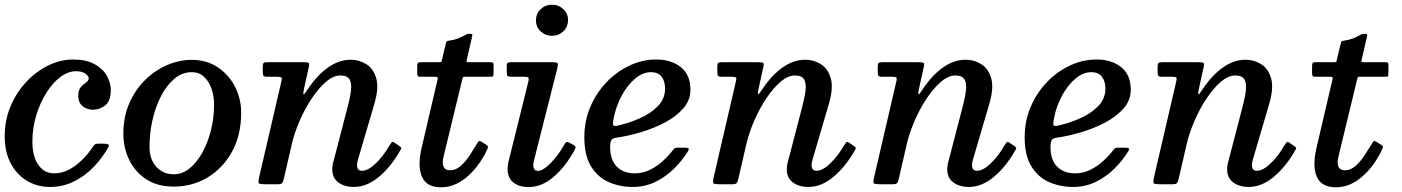

<svg xmlns="http://www.w3.org/2000/svg" viewBox="-23 -785 5974 818"><path d="M449 -401.5Q449 -354.5 425.2 -336Q401.5 -317.5 373 -317.5Q349.5 -317.5 330 -332Q310.5 -346.5 310.5 -377.5Q310.5 -402.5 321.8 -414.5Q333 -426.5 344 -433.8Q355 -441 355 -452Q355 -461 341 -471.2Q327 -481.5 301 -481.5Q267 -481.5 234 -456.8Q201 -432 174.2 -389.2Q147.5 -346.5 131.2 -292.8Q115 -239 115 -181.5Q115 -119.5 140 -83Q165 -46.5 208 -46.5Q242 -46.5 273 -63.5Q304 -80.5 329.5 -106.5Q355 -132.5 373.5 -160.5Q378 -167 381.8 -170Q385.5 -173 397.5 -173H418Q433.5 -173 438.5 -169.5Q443.5 -166 437.5 -156Q414.5 -114.5 378.2 -76Q342 -37.5 294.2 -13Q246.5 11.5 189.5 11.5Q135.5 11.5 91.8 -14.8Q48 -41 22.5 -89.5Q-3 -138 -3 -204.5Q-3 -273 22 -332.2Q47 -391.5 89 -436.2Q131 -481 182.8 -506.2Q234.5 -531.5 288.5 -531.5Q343.5 -531.5 379 -512.2Q414.5 -493 431.8 -463Q449 -433 449 -401.5Z M502.5 -215Q502.5 -286.5 527.5 -344.2Q552.5 -402 594.8 -443.8Q637 -485.5 689 -507.8Q741 -530 794.5 -530Q858 -530 905.2 -498Q952.5 -466 978.5 -414.8Q1004.5 -363.5 1004.5 -305Q1004.5 -210 965.8 -139.2Q927 -68.5 861.8 -29.2Q796.5 10 717.5 10Q647 10 599 -22Q551 -54 526.8 -105.2Q502.5 -156.5 502.5 -215ZM614 -160Q614 -106.5 642.8 -74.5Q671.5 -42.5 717.5 -42.5Q753.5 -42.5 784.5 -67.5Q815.5 -92.5 839 -134.8Q862.5 -177 875.8 -230.2Q889 -283.5 889 -340Q889 -376 878 -407.2Q867 -438.5 846 -458Q825 -477.5 794.5 -477.5Q753 -477.5 719.8 -449.5Q686.5 -421.5 662.8 -375.2Q639 -329 626.5 -272.8Q614 -216.5 614 -160Z M1115 -520H1271Q1289 -520 1292.5 -516.5Q1296 -513 1292.5 -499L1272.5 -408Q1267.5 -384.5 1270.2 -383Q1273 -381.5 1290 -407.5Q1328.5 -465 1375 -497.8Q1421.5 -530.5 1471.5 -530.5Q1506.5 -530.5 1537 -512Q1567.5 -493.5 1579.8 -452Q1592 -410.5 1571.5 -341L1502 -104.5Q1498 -89.5 1498 -80Q1498 -72 1502.2 -64.8Q1506.5 -57.5 1520 -57.5Q1545 -57.5 1577.5 -88.5Q1610 -119.5 1634.5 -162.5Q1641 -172.5 1645.2 -177.8Q1649.5 -183 1657 -177.5L1675 -165.5Q1682.5 -160 1685.5 -157Q1688.5 -154 1682 -143.5Q1642 -73.5 1590.8 -31Q1539.5 11.5 1484.5 11.5Q1444.5 11.5 1418.5 -7.8Q1392.5 -27 1392.5 -64.5Q1392.5 -69.5 1393.8 -79.5Q1395 -89.5 1397.5 -96.5L1457.5 -327Q1468.5 -368 1472.2 -398.8Q1476 -429.5 1466.2 -446.5Q1456.5 -463.5 1427 -463.5Q1397.5 -463.5 1366 -436.5Q1334.5 -409.5 1305.2 -365.8Q1276 -322 1253.5 -270Q1231 -218 1219.5 -168L1186.5 -24.5Q1184 -12.5 1180 -6.2Q1176 0 1160 0H1106Q1084 0 1080.2 -4Q1076.5 -8 1080 -25.5L1176 -439Q1179 -452.5 1175.2 -455.2Q1171.5 -458 1155 -458H1114.5Q1102 -458 1099.2 -462.5Q1096.5 -467 1096.5 -480V-500Q1096.5 -512.5 1099.8 -516.2Q1103 -520 1115 -520Z M1768.5 -520H1847.5Q1857 -520 1858 -522.5Q1859 -525 1860.5 -532.5L1876 -597.5Q1878 -607.5 1880.8 -609Q1883.5 -610.5 1894 -612.5Q1913.5 -615 1929.2 -621.5Q1945 -628 1955 -633.5Q1963 -638 1966.2 -639.5Q1969.5 -641 1978.5 -641Q1986.5 -641 1988.5 -639Q1990.5 -637 1988.5 -630L1966 -531.5Q1964 -524 1964.5 -522Q1965 -520 1974.5 -520H2065Q2075.5 -520 2077.8 -517.5Q2080 -515 2080 -503.5L2079.5 -474Q2079.5 -462.5 2078 -460.2Q2076.5 -458 2065 -458H1958.5Q1951 -458 1949.5 -456Q1948 -454 1946.5 -447L1866 -114.5Q1860.5 -91 1866.8 -75.2Q1873 -59.5 1895 -59.5Q1919.5 -59.5 1941 -79.2Q1962.5 -99 1979 -124.5Q1995.5 -150 2006 -167.5Q2010.5 -174.5 2014.5 -181Q2018.5 -187.5 2027.5 -181.5L2049 -168Q2056 -163 2056.5 -160.2Q2057 -157.5 2052 -147Q2041.5 -123 2023 -95.2Q2004.5 -67.5 1979.2 -42.8Q1954 -18 1923 -2.5Q1892 13 1856 13Q1794.5 13 1774.8 -32Q1755 -77 1773.5 -156L1841 -445Q1843 -453 1841.2 -455.5Q1839.5 -458 1829.5 -458H1767Q1759 -458 1756.8 -461.5Q1754.5 -465 1754.5 -473V-504Q1754.5 -513.5 1757.2 -516.8Q1760 -520 1768.5 -520Z M2260.5 -698.5Q2260.5 -727 2280.5 -746Q2300.5 -765 2328.5 -765Q2357 -765 2377.2 -746Q2397.5 -727 2397 -698.5Q2396.5 -670 2376.8 -651.2Q2357 -632.5 2328.5 -632.5Q2300.5 -632.5 2280.5 -651.2Q2260.5 -670 2260.5 -698.5ZM2351.5 -494.5 2251 -97.5Q2250 -93.5 2249.5 -88.2Q2249 -83 2249 -79.5Q2249 -71 2253.2 -64Q2257.5 -57 2269.5 -57Q2283.5 -57 2303 -72.2Q2322.5 -87.5 2343 -112.5Q2363.5 -137.5 2379.5 -166.5Q2384.5 -175 2389 -178.8Q2393.5 -182.5 2403 -177L2420 -167.5Q2428 -163 2429 -159Q2430 -155 2424.5 -145Q2386.5 -75.5 2336.2 -31.8Q2286 12 2228 12Q2189.5 12 2164.5 -7.2Q2139.5 -26.5 2139.5 -65Q2139.5 -70 2140.5 -78.5Q2141.5 -87 2142.5 -92.5L2228.5 -439.5Q2231 -451 2228 -454.5Q2225 -458 2211 -458H2156.5Q2143 -458 2139.5 -461.5Q2136 -465 2136 -478V-503.5Q2136 -514.5 2140.2 -517.2Q2144.5 -520 2154.5 -520H2329Q2349.5 -520 2352.5 -515.8Q2355.5 -511.5 2351.5 -494.5Z M2466.5 -200.5Q2466.5 -270 2492.2 -330Q2518 -390 2561.5 -435.2Q2605 -480.5 2659.8 -506Q2714.5 -531.5 2772.5 -531.5Q2837 -531.5 2877.8 -498.8Q2918.5 -466 2918.5 -403Q2918.5 -357.5 2887.5 -322.5Q2856.5 -287.5 2808 -262.2Q2759.5 -237 2705 -221Q2650.5 -205 2603 -198.5Q2587 -196 2581.8 -188.2Q2576.5 -180.5 2576.5 -159Q2576.5 -103.5 2605 -75Q2633.5 -46.5 2681 -46.5Q2716 -46.5 2746.2 -61.5Q2776.5 -76.5 2801.2 -99.2Q2826 -122 2844 -145.5Q2848.5 -152 2852.8 -154Q2857 -156 2869 -156H2892Q2907.5 -156 2910.5 -152.5Q2913.5 -149 2906 -137.5Q2883 -100.5 2848.5 -66.2Q2814 -32 2769.5 -10.2Q2725 11.5 2673 11.5Q2619 11.5 2572 -8.5Q2525 -28.5 2495.8 -75Q2466.5 -121.5 2466.5 -200.5ZM2607.5 -249.5Q2655 -260 2701.8 -280.5Q2748.5 -301 2779.2 -332.2Q2810 -363.5 2810.5 -406.5Q2810.5 -439 2795.8 -458.2Q2781 -477.5 2750 -477.5Q2716 -477.5 2683.8 -450.8Q2651.5 -424 2626.8 -379.5Q2602 -335 2591.5 -281Q2587.5 -262 2588.8 -254Q2590 -246 2607.5 -249.5Z M3051.5 -520H3207.5Q3225.5 -520 3229 -516.5Q3232.5 -513 3229 -499L3209 -408Q3204 -384.5 3206.8 -383Q3209.5 -381.5 3226.5 -407.5Q3265 -465 3311.5 -497.8Q3358 -530.5 3408 -530.5Q3443 -530.5 3473.5 -512Q3504 -493.5 3516.2 -452Q3528.5 -410.5 3508 -341L3438.5 -104.5Q3434.5 -89.5 3434.5 -80Q3434.5 -72 3438.8 -64.8Q3443 -57.5 3456.5 -57.5Q3481.5 -57.5 3514 -88.5Q3546.5 -119.5 3571 -162.5Q3577.5 -172.5 3581.8 -177.8Q3586 -183 3593.5 -177.5L3611.5 -165.5Q3619 -160 3622 -157Q3625 -154 3618.5 -143.5Q3578.5 -73.5 3527.2 -31Q3476 11.5 3421 11.5Q3381 11.5 3355 -7.8Q3329 -27 3329 -64.5Q3329 -69.5 3330.2 -79.5Q3331.5 -89.5 3334 -96.5L3394 -327Q3405 -368 3408.8 -398.8Q3412.5 -429.5 3402.8 -446.5Q3393 -463.5 3363.5 -463.5Q3334 -463.5 3302.5 -436.5Q3271 -409.5 3241.8 -365.8Q3212.5 -322 3190 -270Q3167.5 -218 3156 -168L3123 -24.5Q3120.5 -12.5 3116.5 -6.2Q3112.5 0 3096.5 0H3042.5Q3020.5 0 3016.8 -4Q3013 -8 3016.5 -25.5L3112.5 -439Q3115.5 -452.5 3111.8 -455.2Q3108 -458 3091.5 -458H3051Q3038.5 -458 3035.8 -462.5Q3033 -467 3033 -480V-500Q3033 -512.5 3036.2 -516.2Q3039.5 -520 3051.5 -520Z M3735 -520H3891Q3909 -520 3912.5 -516.5Q3916 -513 3912.5 -499L3892.5 -408Q3887.5 -384.5 3890.2 -383Q3893 -381.5 3910 -407.5Q3948.5 -465 3995 -497.8Q4041.5 -530.5 4091.5 -530.5Q4126.5 -530.5 4157 -512Q4187.5 -493.5 4199.8 -452Q4212 -410.5 4191.5 -341L4122 -104.5Q4118 -89.5 4118 -80Q4118 -72 4122.2 -64.8Q4126.5 -57.5 4140 -57.5Q4165 -57.5 4197.5 -88.5Q4230 -119.5 4254.5 -162.5Q4261 -172.5 4265.2 -177.8Q4269.5 -183 4277 -177.5L4295 -165.5Q4302.5 -160 4305.5 -157Q4308.5 -154 4302 -143.5Q4262 -73.5 4210.8 -31Q4159.5 11.5 4104.5 11.5Q4064.5 11.5 4038.5 -7.8Q4012.5 -27 4012.5 -64.5Q4012.5 -69.5 4013.8 -79.5Q4015 -89.5 4017.5 -96.5L4077.5 -327Q4088.5 -368 4092.2 -398.8Q4096 -429.5 4086.2 -446.5Q4076.5 -463.5 4047 -463.5Q4017.5 -463.5 3986 -436.5Q3954.5 -409.5 3925.2 -365.8Q3896 -322 3873.5 -270Q3851 -218 3839.5 -168L3806.5 -24.5Q3804 -12.5 3800 -6.2Q3796 0 3780 0H3726Q3704 0 3700.2 -4Q3696.5 -8 3700 -25.5L3796 -439Q3799 -452.5 3795.2 -455.2Q3791.5 -458 3775 -458H3734.5Q3722 -458 3719.2 -462.5Q3716.5 -467 3716.5 -480V-500Q3716.5 -512.5 3719.8 -516.2Q3723 -520 3735 -520Z M4342.5 -200.5Q4342.5 -270 4368.2 -330Q4394 -390 4437.5 -435.2Q4481 -480.5 4535.8 -506Q4590.5 -531.5 4648.5 -531.5Q4713 -531.5 4753.8 -498.8Q4794.5 -466 4794.5 -403Q4794.5 -357.5 4763.5 -322.5Q4732.5 -287.5 4684 -262.2Q4635.5 -237 4581 -221Q4526.5 -205 4479 -198.5Q4463 -196 4457.8 -188.2Q4452.5 -180.5 4452.5 -159Q4452.5 -103.5 4481 -75Q4509.5 -46.5 4557 -46.5Q4592 -46.5 4622.2 -61.5Q4652.5 -76.5 4677.2 -99.2Q4702 -122 4720 -145.5Q4724.5 -152 4728.8 -154Q4733 -156 4745 -156H4768Q4783.5 -156 4786.5 -152.5Q4789.5 -149 4782 -137.5Q4759 -100.5 4724.5 -66.2Q4690 -32 4645.5 -10.2Q4601 11.5 4549 11.5Q4495 11.5 4448 -8.5Q4401 -28.5 4371.8 -75Q4342.5 -121.5 4342.5 -200.5ZM4483.5 -249.5Q4531 -260 4577.8 -280.5Q4624.5 -301 4655.2 -332.2Q4686 -363.5 4686.5 -406.5Q4686.5 -439 4671.8 -458.2Q4657 -477.5 4626 -477.5Q4592 -477.5 4559.8 -450.8Q4527.5 -424 4502.8 -379.5Q4478 -335 4467.5 -281Q4463.5 -262 4464.8 -254Q4466 -246 4483.5 -249.5Z M4927.5 -520H5083.5Q5101.5 -520 5105 -516.5Q5108.5 -513 5105 -499L5085 -408Q5080 -384.5 5082.8 -383Q5085.5 -381.5 5102.5 -407.5Q5141 -465 5187.5 -497.8Q5234 -530.5 5284 -530.5Q5319 -530.5 5349.5 -512Q5380 -493.5 5392.2 -452Q5404.5 -410.5 5384 -341L5314.5 -104.5Q5310.5 -89.5 5310.5 -80Q5310.5 -72 5314.8 -64.8Q5319 -57.5 5332.5 -57.5Q5357.5 -57.5 5390 -88.5Q5422.5 -119.5 5447 -162.5Q5453.5 -172.5 5457.8 -177.8Q5462 -183 5469.5 -177.5L5487.5 -165.5Q5495 -160 5498 -157Q5501 -154 5494.5 -143.5Q5454.5 -73.5 5403.2 -31Q5352 11.5 5297 11.5Q5257 11.5 5231 -7.8Q5205 -27 5205 -64.5Q5205 -69.5 5206.2 -79.5Q5207.5 -89.5 5210 -96.5L5270 -327Q5281 -368 5284.8 -398.8Q5288.5 -429.5 5278.8 -446.5Q5269 -463.5 5239.5 -463.5Q5210 -463.5 5178.5 -436.5Q5147 -409.5 5117.8 -365.8Q5088.5 -322 5066 -270Q5043.5 -218 5032 -168L4999 -24.5Q4996.5 -12.5 4992.5 -6.2Q4988.5 0 4972.5 0H4918.5Q4896.5 0 4892.8 -4Q4889 -8 4892.5 -25.5L4988.5 -439Q4991.5 -452.5 4987.8 -455.2Q4984 -458 4967.5 -458H4927Q4914.5 -458 4911.8 -462.5Q4909 -467 4909 -480V-500Q4909 -512.5 4912.2 -516.2Q4915.5 -520 4927.5 -520Z M5581 -520H5660Q5669.5 -520 5670.5 -522.5Q5671.5 -525 5673 -532.5L5688.5 -597.5Q5690.5 -607.5 5693.2 -609Q5696 -610.5 5706.5 -612.5Q5726 -615 5741.8 -621.5Q5757.5 -628 5767.5 -633.5Q5775.5 -638 5778.8 -639.5Q5782 -641 5791 -641Q5799 -641 5801 -639Q5803 -637 5801 -630L5778.5 -531.5Q5776.5 -524 5777 -522Q5777.5 -520 5787 -520H5877.5Q5888 -520 5890.2 -517.5Q5892.5 -515 5892.5 -503.5L5892 -474Q5892 -462.5 5890.5 -460.2Q5889 -458 5877.5 -458H5771Q5763.5 -458 5762 -456Q5760.5 -454 5759 -447L5678.5 -114.5Q5673 -91 5679.2 -75.2Q5685.5 -59.5 5707.5 -59.5Q5732 -59.5 5753.5 -79.2Q5775 -99 5791.5 -124.5Q5808 -150 5818.5 -167.5Q5823 -174.5 5827 -181Q5831 -187.5 5840 -181.5L5861.5 -168Q5868.5 -163 5869 -160.2Q5869.5 -157.5 5864.5 -147Q5854 -123 5835.5 -95.2Q5817 -67.5 5791.8 -42.8Q5766.5 -18 5735.5 -2.5Q5704.5 13 5668.5 13Q5607 13 5587.2 -32Q5567.5 -77 5586 -156L5653.5 -445Q5655.5 -453 5653.8 -455.5Q5652 -458 5642 -458H5579.5Q5571.5 -458 5569.2 -461.5Q5567 -465 5567 -473V-504Q5567 -513.5 5569.8 -516.8Q5572.5 -520 5581 -520Z"/></svg>

Font: Besley* Medium
Style: Italic
Weight: 500
Italic angle: -13°
Designer: Owen Earl
Foundry: indestructible type*
Version: Version 3.000; ttfautohint (v1.8.3)